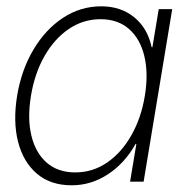

<svg xmlns="http://www.w3.org/2000/svg" viewBox="-20 -564 577 596"><path d="M202.6 11.2Q136.7 11.2 94.5 -24.9Q52.2 -61 36.1 -123.8Q20 -186.5 33.2 -267.1Q46.4 -346.7 83.5 -409.4Q120.6 -472.2 175 -508.3Q229.5 -544.4 294.4 -544.4Q354.5 -544.4 396.2 -510.7Q438 -477.1 450.7 -417.5H453.1L472.7 -535.6H514.6L425.8 0H383.8L403.3 -117.2H400.9Q367.2 -57.1 314.9 -22.9Q262.7 11.2 202.6 11.2ZM213.4 -28.8Q268.1 -28.8 312.7 -59.6Q357.4 -90.3 387.9 -144.3Q418.5 -198.2 429.7 -267.1Q440.9 -335.4 428.2 -389.2Q415.5 -442.9 380.9 -473.6Q346.2 -504.4 292 -504.4Q238.8 -504.4 194.1 -474.4Q149.4 -444.3 118.7 -390.9Q87.9 -337.4 76.2 -267.1Q64.5 -196.8 77.4 -143.1Q90.3 -89.4 125 -59.1Q159.7 -28.8 213.4 -28.8Z"/></svg>

Font: Inter Display Extra Light
Style: Italic
Weight: 200
Italic angle: -9.39999°
Designer: Rasmus Andersson
Foundry: rsms
Version: Version 4.000;git-4fc901f